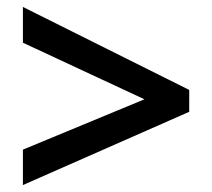

<svg xmlns="http://www.w3.org/2000/svg" viewBox="-20 -612 612 553"><path d="M46 -181V-79L525 -290V-353L46 -592V-489L396 -326Z"/></svg>

Font: Noto Sans Telugu SemiBold
Style: Regular
Weight: 600
Designer: Jelle Bosma - Monotype Design Team
Foundry: Monotype Imaging Inc.
Version: Version 2.005